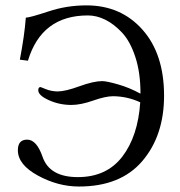

<svg xmlns="http://www.w3.org/2000/svg" viewBox="-20 -678 662 708"><path d="M271 9.8Q193.8 9.8 119.9 -30.5Q45.9 -70.8 45.9 -124Q45.9 -163.1 80.1 -163.1Q115.2 -163.1 137.2 -99.1Q163.1 -24.9 267.1 -24.9Q373 -24.9 430.9 -100.3Q488.8 -175.8 497.1 -300.8Q449.2 -322.8 397 -323.2Q369.1 -323.2 323.5 -307.1Q277.8 -291 243.2 -291Q199.2 -291 160.2 -308.6Q121.1 -326.2 121.1 -345.2Q121.1 -357.4 129.9 -356.9L149.4 -349.1Q168.9 -341.3 191.9 -340.8Q220.7 -340.8 272.9 -359.9Q325.2 -378.9 356.9 -378.9Q373 -378.9 415 -366.9Q457 -355 497.1 -333L498 -334Q498 -410.2 479 -468Q460 -525.9 429.9 -557.9Q399.9 -589.8 367.9 -605.5Q335.9 -621.1 304.2 -621.1Q133.3 -621.1 83 -454.1L53.2 -458Q70.3 -546.9 75.2 -612.8Q92.3 -613.8 159.2 -636Q226.1 -658.2 298.8 -658.2Q425.8 -658.2 505.4 -568.6Q585 -479 585 -325.2Q585 -178.2 504.9 -84.2Q424.8 9.8 271 9.8Z"/></svg>

Font: Linux Libertine Initials
Style: Initials
Weight: 400
Designer: Philipp H. Poll
Foundry: Philipp H. Poll
Version: Version 5.0.6